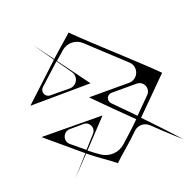

<svg xmlns="http://www.w3.org/2000/svg" viewBox="-122 -818 971 949"><g transform="rotate(-20 364.0 -344.0)"><path d="M338.7 -682.7C336.8 -684.7 334.8 -686.6 332.8 -688.6C330.7 -686.7 328.7 -684.8 326.7 -682.9C296.2 -654.7 264.1 -629.2 221.4 -589.6C195 -625.5 169.6 -659.9 148.3 -688.6C168.4 -659.5 193 -624 218.8 -587.1C151.7 -524.7 79.4 -457.4 31.8 -413C37.6 -413.1 43.3 -413.1 49.1 -413.1C135.1 -413.8 263.8 -414.9 349 -415.8C315.7 -461.1 272.6 -520 231 -576.5C248.1 -592 263.4 -605.2 277.5 -617.2C308.6 -643.5 354.5 -642.2 384 -614.2C437.9 -563.1 505 -502.1 565.3 -446C601.1 -412.7 577.5 -352.8 528.6 -352.8C456.7 -352.8 374.7 -352.8 318.4 -352.9C378.4 -292.1 439.2 -231.4 500.8 -171.7C465.3 -136.1 430 -104.8 398.5 -76.5C364.1 -45.7 313.1 -42.3 275.1 -68.5C257.9 -80.4 239.6 -93.5 221.1 -108.7C264.8 -155.2 309.5 -202.4 343.9 -239C346.1 -241.3 348.3 -243.6 350.4 -246C347.2 -246 344 -246 340.8 -246.1C304.4 -246.5 231.3 -247.2 194.9 -247.5C146.3 -247.8 97.7 -248.2 49 -248.6C42.8 -248.7 36.6 -248.7 30.4 -248.8C35.2 -244.7 39.9 -240.7 44.7 -236.7C85.6 -202 147.3 -150 207.2 -99.6C192.9 -83.7 180.5 -70 171.9 -60.3C153.5 -39.7 135.2 -19.2 116.9 1.4C143.6 -26.5 176.4 -61.2 210.2 -97.1C259.5 -55.6 307.4 -27 341.3 1.4C376.3 -33.3 424.1 -69.1 474.6 -119.5C496.5 -141.3 531.8 -141.7 554.2 -120.4C568 -107.3 581.9 -94.1 595.8 -81.1C625.5 -53.3 655.3 -25.6 685.8 1.4C658.8 -29.1 631.1 -58.9 603.3 -88.6C577.7 -115.9 551.7 -143.1 525.6 -170.2C588.2 -232.7 650 -294.3 692.6 -336.8C694.9 -339.1 697.2 -341.3 699.4 -343.6C699.5 -343.6 699.5 -343.6 699.5 -343.6C610 -433.1 428.5 -593.4 338.7 -682.7ZM141.1 -427.7C114.5 -427.9 101.9 -460.7 121.6 -478.7C155 -509 192.2 -543 228.1 -575.6C246.1 -549.9 264.3 -523.7 281.9 -498.6C303.1 -468.3 281.2 -426.6 244.1 -426.9C210.3 -427.2 174.9 -427.5 141.1 -427.7ZM247.7 -238.5C279.7 -238.8 296.7 -201 275.3 -177.2C256.2 -155.9 236 -133.4 217.9 -113.3C195.5 -131.8 172.7 -150.6 150.9 -168.6C122.7 -191.9 138.9 -237.6 175.5 -237.9C199.7 -238.1 224.1 -238.3 247.7 -238.5ZM411.1 -288.6C393.6 -306.2 406 -336.1 430.8 -336.1C474.8 -336.1 518.8 -336.1 562.8 -336.1C599.8 -336.1 618.4 -291.5 592.3 -265.3C566.9 -239.9 539.8 -212.7 512.7 -185.4C512.7 -185.4 512.6 -185.4 512.6 -185.4C479.1 -220.1 445.2 -254.5 411.1 -288.6Z"/></g></svg>

Font: Stal Type
Style: Glyph
Weight: 400
Version: Version 1.0